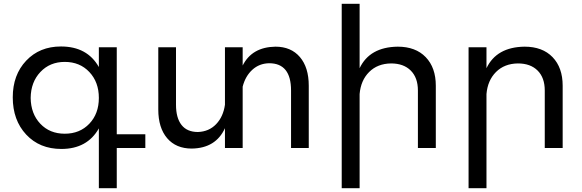

<svg xmlns="http://www.w3.org/2000/svg" viewBox="-20 -777 3054 1008"><path d="M743 -72V0H593V211H499V-103Q438 5 302 5Q188 5 117.5 -70.5Q47 -146 47 -266Q47 -384 117.5 -458.5Q188 -533 300 -533Q438 -533 499 -425V-529H593V-72ZM320 -452Q242 -452 192 -399Q142 -346 141 -263Q142 -180 191.5 -127.5Q241 -75 320 -75Q399 -75 449 -127.5Q499 -180 499 -263Q499 -346 449 -399Q399 -452 320 -452Z M1426 -532Q1508 -532 1554.5 -477.5Q1601 -423 1601 -327V0H1508V-302Q1508 -445 1393 -445Q1341 -444 1304.5 -410.5Q1268 -377 1254 -322V0H1161V-104Q1113 1 987 3Q904 3 857.5 -51.5Q811 -106 811 -202V-529H904V-227Q904 -158 933 -121Q962 -84 1019 -84Q1077 -86 1114.5 -125Q1152 -164 1161 -227V-529H1254V-433Q1303 -530 1426 -532Z M2068 -532Q2162 -532 2215 -477Q2268 -422 2268 -327V0H2174V-302Q2174 -369 2136.5 -406.5Q2099 -444 2033 -444Q1962 -443 1918 -399Q1874 -355 1868 -283V211H1774V-757H1868V-419Q1921 -530 2068 -532Z M2734 -532Q2828 -532 2881 -477Q2934 -422 2934 -327V0H2840V-302Q2840 -369 2802.5 -406.5Q2765 -444 2699 -444Q2628 -443 2584 -399Q2540 -355 2534 -283V211H2440V-529H2534V-419Q2587 -530 2734 -532Z"/></svg>

Font: Montserrat arm
Style: Regular
Weight: 400
Designer: Julieta Ulanovsky
Foundry: Julieta Ulanovsky
Version: Version 6.000;PS 006.000;hotconv 1.0.88;makeotf.lib2.5.64775